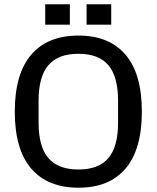

<svg xmlns="http://www.w3.org/2000/svg" viewBox="-20 -866 731 896"><path d="M49 -345Q49 -521 125.5 -610.5Q202 -700 346 -700Q490 -700 566 -610.5Q642 -521 642 -345Q642 -169 566 -79.5Q490 10 346 10Q202 10 125.5 -79.5Q49 -169 49 -345ZM346 -75Q441 -75 486 -128.5Q531 -182 531 -294V-396Q531 -508 486 -561.5Q441 -615 346 -615Q251 -615 205.5 -561.5Q160 -508 160 -396V-294Q160 -182 205.5 -128.5Q251 -75 346 -75ZM191 -846H306V-751H191ZM384 -846H499V-751H384Z"/></svg>

Font: Mozilla Headline BETA
Style: Regular
Weight: 400
Designer: Studio DRAMA
Foundry: Studio DRAMA
Version: Version 0.100